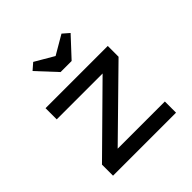

<svg xmlns="http://www.w3.org/2000/svg" viewBox="-198 -904 1056 1056"><g transform="rotate(-45 330.0 -376.5)"><path d="M86 0V-86L453 -448L465 -438H86V-525H570V-441L206 -84L191 -87H576V0ZM285 -607 180 -720 218 -753 343 -680H313L438 -753L476 -720L371 -607Z"/></g></svg>

Font: Lexend Peta
Style: Regular
Weight: 400
Designer: Bonnie Shaver-Troup, Thomas Jockin
Foundry: Lexend
Version: Version 1.007